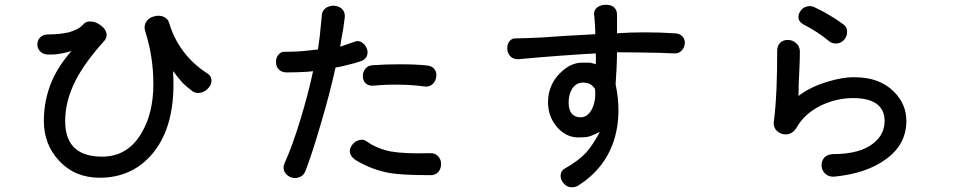

<svg xmlns="http://www.w3.org/2000/svg" viewBox="-20 -781 4040 810"><path d="M179.7 -635.7Q159.2 -634.8 147.5 -621.1Q136.7 -608.4 137.7 -590.8Q138.7 -574.2 150.4 -563.5Q163.1 -550.8 184.6 -550.8Q210 -550.8 223.6 -552.7Q246.1 -555.7 281.2 -565.4Q229.5 -506.8 201.2 -444.3Q165 -362.3 165 -270.5Q165 -171.9 229.5 -102.5Q295.9 -31.2 400.4 -31.2Q539.1 -31.2 625 -134.8Q724.6 -255.9 710 -481.4Q737.3 -445.3 751 -430.7Q764.6 -417 793 -395.5Q809.6 -384.8 829.1 -390.6Q847.7 -395.5 860.4 -411.1Q874 -427.7 872.1 -444.3Q870.1 -463.9 849.6 -474.6Q792 -512.7 752.9 -565.4Q711.9 -620.1 693.4 -685.5Q686.5 -705.1 666 -711.9Q647.5 -717.8 627 -710.9Q606.4 -705.1 596.7 -688.5Q585 -669.9 593.8 -645.5Q610.4 -591.8 618.2 -541Q627 -486.3 627 -426.8Q627 -304.7 578.1 -221.7Q520.5 -121.1 412.1 -120.1Q338.9 -120.1 299.8 -152.3Q254.9 -189.5 254.9 -270.5Q254.9 -355.5 299.8 -443.4Q338.9 -518.6 418.9 -607.4Q434.6 -625 427.7 -645.5Q421.9 -663.1 402.3 -675.8Q383.8 -689.5 363.3 -690.4Q340.8 -691.4 330.1 -676.8Q310.5 -655.3 269.5 -644.5Q232.4 -635.7 179.7 -635.7Z M1184.6 -562.5Q1166 -564.5 1155.3 -550.8Q1144.5 -539.1 1144.5 -521.5Q1143.6 -502.9 1153.3 -491.2Q1165 -476.6 1186.5 -475.6Q1224.6 -475.6 1244.1 -476.6Q1276.4 -477.5 1300.8 -480.5Q1279.3 -380.9 1249 -282.2Q1214.8 -168 1180.7 -92.8Q1171.9 -73.2 1180.7 -55.7Q1189.5 -40 1207 -33.2Q1225.6 -26.4 1242.2 -33.2Q1261.7 -40 1269.5 -61.5Q1296.9 -133.8 1333 -256.8Q1372.1 -388.7 1395.5 -496.1Q1420.9 -500 1449.2 -507.8Q1479.5 -514.6 1506.8 -524.4Q1525.4 -533.2 1529.3 -549.8Q1533.2 -563.5 1526.4 -579.1Q1519.5 -593.8 1505.9 -602.5Q1492.2 -610.4 1480.5 -606.4L1415 -584L1419.9 -615.2Q1424.8 -642.6 1427.7 -657.2Q1431.6 -682.6 1434.6 -709Q1436.5 -730.5 1421.9 -744.1Q1410.2 -754.9 1390.6 -756.8Q1371.1 -757.8 1355.5 -748Q1339.8 -737.3 1337.9 -718.8Q1332 -661.1 1329.1 -628.9Q1325.2 -598.6 1321.3 -572.3Q1286.1 -568.4 1256.8 -565.4Q1221.7 -562.5 1184.6 -562.5ZM1553.7 -505.9Q1533.2 -505.9 1521.5 -491.2Q1510.7 -477.5 1510.7 -460Q1510.7 -441.4 1522.5 -429.7Q1536.1 -417 1559.6 -419.9Q1609.4 -424.8 1665 -423.8Q1722.7 -422.9 1773.4 -416Q1792 -414.1 1805.7 -426.8Q1818.4 -438.5 1820.3 -457Q1823.2 -475.6 1813.5 -488.3Q1801.8 -503.9 1780.3 -504.9Q1734.4 -509.8 1668 -509.8Q1607.4 -509.8 1553.7 -505.9ZM1525.4 -185.5Q1511.7 -195.3 1494.1 -189.5Q1476.6 -184.6 1465.8 -169.9Q1454.1 -154.3 1456.1 -138.7Q1459 -120.1 1480.5 -105.5Q1550.8 -63.5 1626 -50.8Q1677.7 -42 1797.9 -42Q1817.4 -42 1830.1 -56.6Q1840.8 -70.3 1840.8 -88.9Q1840.8 -108.4 1829.1 -121.1Q1816.4 -135.7 1794.9 -134.8Q1687.5 -131.8 1630.9 -141.6Q1572.3 -152.3 1525.4 -185.5Z M2160.2 -619.1Q2139.6 -621.1 2128.9 -606.4Q2119.1 -593.8 2120.1 -575.2Q2121.1 -555.7 2132.8 -543.9Q2145.5 -530.3 2167 -531.2Q2260.7 -540 2342.8 -545.9Q2434.6 -552.7 2493.2 -555.7Q2494.1 -543.9 2494.1 -535.2Q2494.1 -527.3 2493.2 -509.8Q2480.5 -514.6 2468.8 -516.6Q2460 -516.6 2434.6 -516.6Q2386.7 -516.6 2341.8 -471.7Q2292 -420.9 2292 -349.6Q2292 -290 2329.1 -246.1Q2367.2 -201.2 2419.9 -201.2Q2452.1 -201.2 2464.8 -205.1Q2479.5 -209 2510.7 -224.6Q2479.5 -167 2453.1 -137.7Q2422.9 -104.5 2365.2 -71.3Q2348.6 -63.5 2345.7 -45.9Q2342.8 -30.3 2352.5 -14.6Q2362.3 1 2377.9 6.8Q2396.5 12.7 2416 3.9Q2537.1 -71.3 2574.2 -202.1Q2602.5 -304.7 2577.1 -425.8Q2579.1 -455.1 2581.1 -492.2Q2583 -532.2 2583 -560.5Q2614.3 -560.5 2677.7 -559.6Q2770.5 -558.6 2825.2 -555.7Q2843.8 -554.7 2856.4 -568.4Q2867.2 -580.1 2869.1 -597.7Q2870.1 -615.2 2859.4 -627Q2846.7 -640.6 2825.2 -640.6Q2768.6 -644.5 2699.2 -644.5Q2635.7 -644.5 2583 -640.6V-719.7Q2583 -740.2 2568.4 -752Q2554.7 -761.7 2534.2 -760.7Q2514.6 -760.7 2500 -750Q2485.4 -739.3 2486.3 -720.7Q2489.3 -693.4 2490.2 -672.9Q2491.2 -660.2 2491.2 -636.7L2368.2 -629.9Q2300.8 -625 2266.6 -623Q2210 -620.1 2160.2 -619.1ZM2490.2 -406.2Q2495.1 -357.4 2477.5 -321.3Q2459 -286.1 2429.7 -286.1Q2406.2 -286.1 2392.6 -300.8Q2378.9 -317.4 2378.9 -347.7Q2378.9 -382.8 2393.6 -406.2Q2410.2 -432.6 2440.4 -432.6Q2457 -432.6 2469.7 -425.8Q2480.5 -419.9 2490.2 -406.2Z M3258.8 -564.5Q3258.8 -485.4 3255.9 -408.2Q3252 -323.2 3245.1 -271.5Q3241.2 -252 3251 -236.3Q3260.7 -222.7 3277.3 -216.8Q3294.9 -210.9 3311.5 -216.8Q3329.1 -223.6 3339.8 -241.2Q3372.1 -299.8 3441.4 -335Q3507.8 -367.2 3579.1 -367.2Q3643.6 -367.2 3676.8 -343.8Q3711.9 -319.3 3711.9 -270.5Q3711.9 -213.9 3665 -176.8Q3608.4 -130.9 3495.1 -130.9Q3468.8 -129.9 3456.1 -114.3Q3444.3 -99.6 3446.3 -79.1Q3448.2 -59.6 3462.9 -46.9Q3478.5 -33.2 3502.9 -36.1Q3634.8 -49.8 3714.8 -107.4Q3803.7 -169.9 3803.7 -270.5Q3803.7 -342.8 3750 -395.5Q3689.5 -455.1 3585.9 -455.1Q3534.2 -456.1 3468.8 -435.5Q3395.5 -413.1 3348.6 -376L3349.6 -427.7Q3351.6 -467.8 3352.5 -491.2Q3354.5 -531.2 3354.5 -564.5Q3353.5 -586.9 3337.9 -599.6Q3324.2 -612.3 3304.7 -612.3Q3285.2 -613.3 3272.5 -601.6Q3257.8 -587.9 3258.8 -564.5ZM3417 -750Q3399.4 -758.8 3381.8 -752.9Q3365.2 -748 3356.4 -733.4Q3346.7 -719.7 3348.6 -704.1Q3351.6 -687.5 3370.1 -677.7Q3398.4 -663.1 3425.8 -645.5Q3451.2 -628.9 3473.6 -610.4Q3491.2 -594.7 3511.7 -597.7Q3530.3 -599.6 3543 -615.2Q3554.7 -630.9 3553.7 -648.4Q3553.7 -668 3536.1 -679.7Q3509.8 -699.2 3479.5 -716.8Q3447.3 -736.3 3417 -750Z"/></svg>

Font: Gungsuh
Style: Regular
Weight: 400
Version: Version 2.21